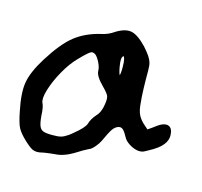

<svg xmlns="http://www.w3.org/2000/svg" viewBox="-92 -475 610 581"><g transform="rotate(15 213.5 -184.0)"><path d="M435.3 -150.3C426.2 -154.7 412.9 -150.8 397.9 -139.2C391.2 -134 384 -129.1 377 -124.4L375.3 -123.2C352.2 -142.9 339.4 -154.3 335.8 -186.9C331.8 -222.5 331.5 -258.5 331.5 -295.3C331.5 -306.2 330.7 -314.4 328.9 -320.4C327.2 -326.2 324.2 -332.4 320.1 -338.6C316.1 -344.6 309.4 -353 300.1 -363.6C281.8 -382.6 266.2 -393.3 252.6 -396.1C238.9 -398.8 222.7 -394.4 204 -382.6C192.8 -374.5 179.5 -368.8 164.4 -365.7C133.3 -358.4 106.6 -345.9 85 -328.7C63.6 -311.6 40.8 -283.6 17.1 -245.6C-1.9 -215.3 -13.6 -188.5 -17.6 -165.9C-21.6 -143.4 -19.6 -112.9 -11.7 -75.4C-7.1 -52.1 -2.5 -36.2 2.3 -27C7.1 -17.7 15.7 -7.3 28.5 4.9C40.8 16.4 49.8 23.4 56 26.2C60.4 28.1 65.2 29.1 70.6 29.1C73.3 29.1 76.2 28.8 79.2 28.3C88.7 25.8 104 23.5 124.3 21.6C141.9 20.9 161 14.5 181.1 2.4C197.2 -7.9 210.2 -15.4 219.2 -19.7C226.7 -21.9 235.2 -30.1 245.3 -44.6C249.5 -50.8 253.2 -58.7 257.1 -67.2C264.1 -82.2 272 -99.3 283.6 -105.4C295.4 -111.6 302.9 -108.3 312.3 -92.6L314.6 -88.6C317.8 -82.8 321.2 -76.9 326.1 -72.3C336.7 -62.5 355.3 -52.3 371.8 -53.4C379.6 -53.8 385.2 -57.2 390.6 -60.4C392.3 -61.4 394.2 -62.5 396.1 -63.5C404.7 -68 412.6 -72.8 419.5 -77.9C438.2 -91.6 447.6 -106.7 447.5 -123C447.3 -137.3 443.2 -146.5 435.3 -150.3ZM254.3 -285.6C254.3 -268.8 252.9 -262.4 252 -260.1C250.7 -262 248.2 -267.6 245.4 -282.9C241.4 -304.9 243.3 -312.3 245.1 -315.1C245.8 -316.6 246.8 -317.7 248.1 -318.6C250.7 -317.4 254.3 -309.4 254.3 -285.6ZM231.8 -164.9V-164.8C229.3 -146.9 223.8 -133.4 215.1 -124.8C205.6 -113.9 199.4 -103.2 196.8 -93.1C193.7 -84.1 182.3 -71.5 162.7 -55.7C157.4 -51.1 153.1 -47.7 149.4 -45.2C145.6 -42.7 141.9 -40.5 138.5 -38.6C135.2 -36.8 131.7 -35.4 128.1 -34.5C124.4 -33.6 120.5 -33 116.5 -32.7C112.4 -32.4 107.1 -32.2 100.7 -32.2C87.6 -32.2 78.1 -33.4 72.4 -35.8C67.1 -38.1 63.3 -42 60.8 -48C58 -54.4 56 -65 54.7 -79.3C54.1 -98.4 51.6 -111.4 47.6 -118.9C44.1 -127.1 45.1 -140.7 50.7 -159.2C56.4 -178.3 65.5 -199.2 77.7 -221C89.8 -242.7 103.1 -260.9 117.2 -275C137 -295.6 145.6 -302.2 149.4 -304.1C151.2 -304.9 152.9 -305.4 154.7 -305.4C157.7 -305.4 160.7 -304.3 163.9 -302C168.6 -298.5 173.4 -291.7 178.4 -281.9C183.3 -272 185.8 -263.4 185.8 -256.2C185.8 -245.2 194.2 -231.5 211.4 -214.3C222.1 -203.6 228.7 -195.5 231.1 -190.1C233.4 -184.9 233.6 -176.4 231.8 -164.9Z"/></g></svg>

Font: Beth Ellen
Style: Regular
Weight: 400
Version: Version 1.015;Fontself Maker 2.1.2